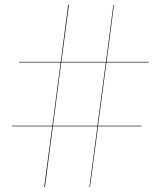

<svg xmlns="http://www.w3.org/2000/svg" viewBox="-20 -775 670 801"><path d="M30 -250.5H198.5L233 -514.5H60V-517H233.5L264.5 -755H267.5L236 -517H422L453 -754L455.5 -755L424.5 -517H600.5V-514.5H424L389 -250.5H570.5V-248H389L355.5 5L353 6L386.5 -248H200.5L167.5 5H164.5L198 -248H30ZM201 -250.5H386.5L421.5 -514.5H235.5Z"/></svg>

Font: Bodoni* 72pt
Style: Regular
Weight: 400
Version: Version 2.3